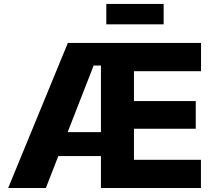

<svg xmlns="http://www.w3.org/2000/svg" viewBox="-20 -943 1075 963"><path d="M21 0 320.3 -727.5H988.3V-585.9H651.9V-436H961.9V-297.4H651.9V-141.6H987.8V0H486.3V-614.3H449.7L210 0ZM193.8 -160.2V-280.3H574.7V-160.2ZM800.8 -923.3V-820.8H513.2V-923.3Z"/></svg>

Font: Inter 16pt ExtraBold
Style: Regular
Weight: 800
Version: Version 4.001;git-66647c0bb